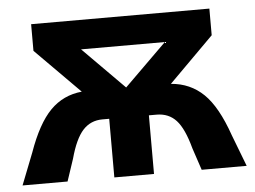

<svg xmlns="http://www.w3.org/2000/svg" viewBox="-44 -592 858 646"><g transform="rotate(-5 385.5 -269.0)"><path d="M764 0H612L587 -75Q569 -142 543.5 -170Q518 -198 477 -198H451V0H317V-198H294Q254 -198 228 -169.5Q202 -141 184 -75L159 0H7L49 -107Q83 -203 126.5 -247Q170 -291 233 -297L83 -448V-538H685V-448L534 -297Q599 -292 644 -248.5Q689 -205 723 -107ZM243 -439 383 -298 526 -439Z"/></g></svg>

Font: Montserrat Alternates
Style: Bold
Weight: 700
Designer: Julieta Ulanovsky
Foundry: Julieta Ulanovsky
Version: Version 7.200